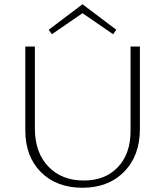

<svg xmlns="http://www.w3.org/2000/svg" viewBox="-20 -877 777 903"><path d="M368 -815 224 -716 209 -737 368 -857 527 -737 512 -716ZM594 -658H638V-271Q638 -145 564 -69.5Q490 6 368 6Q246 6 172.5 -67.5Q99 -141 99 -264V-658H144V-274Q144 -160 207 -94Q270 -28 374 -28Q475 -28 534.5 -91Q594 -154 594 -261Z"/></svg>

Font: EauTest Light
Style: Regular
Weight: 300
Designer: Christian Thalmann (Catharsis Fonts)
Version: Version 0.001;PS 000.001;hotconv 1.0.88;makeotf.lib2.5.64775